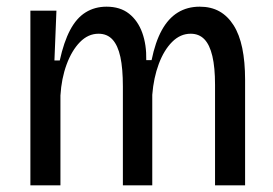

<svg xmlns="http://www.w3.org/2000/svg" viewBox="-20 -555 819 575"><path d="M71 0V-343V-523H149L143 -374H159Q171 -429 190 -465Q209 -501 236.5 -518Q264 -535 299 -535Q340 -535 366.5 -514Q393 -493 406 -457Q419 -421 418 -375H434Q445 -429 464.5 -464.5Q484 -500 512.5 -517.5Q541 -535 578 -535Q612 -535 637 -521Q662 -507 679.5 -479.5Q697 -452 705.5 -411Q714 -370 714 -316V0H624V-301Q624 -353 616 -387Q608 -421 592 -437.5Q576 -454 551 -454Q520 -454 495.5 -429.5Q471 -405 455.5 -363.5Q440 -322 436 -271V0H348V-296Q348 -350 340.5 -384.5Q333 -419 317 -436.5Q301 -454 275 -454Q244 -454 219.5 -429Q195 -404 179.5 -362Q164 -320 161 -269V0Z"/></svg>

Font: Bricolage Grotesque SemiCondensed
Style: Regular
Weight: 400
Width: 4
Designer: Mathieu Triay
Foundry: Atelier Triay
Version: Version 1.001;gftools[0.9.33.dev8+g029e19f]